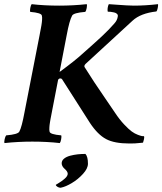

<svg xmlns="http://www.w3.org/2000/svg" viewBox="-30 -666 760 899"><path d="M258.8 98.6Q258.8 85.9 269.8 76.9Q280.8 67.9 298.3 63.2Q315.9 58.6 333.7 56.6Q351.6 54.7 370.1 54.7Q381.8 67.4 381.8 100.6Q381.8 122.6 358.9 147.9Q335.9 173.3 306.6 190.9Q277.3 208.5 254.9 212.9H252Q246.1 212.9 238.8 208.5Q231.4 204.1 231.4 199.2Q231.4 198.7 245.4 190.7Q259.3 182.6 273.2 170.4Q287.1 158.2 287.1 147.5Q287.1 137.2 272.9 124.8Q258.8 112.3 258.8 98.6ZM508.8 -137.7Q529.8 -106 551.3 -83.3Q572.8 -60.5 586.9 -50.3Q601.1 -40 615.7 -34.7Q630.4 -29.3 634.8 -28.8Q639.2 -28.3 644.5 -28.3Q646.5 -23.9 643.8 -12.7Q641.1 -1.5 639.6 2Q631.3 2.4 621.1 3.7Q610.8 4.9 601.8 5.4Q592.8 5.9 576.2 5.9Q505.4 5.9 466.6 -14.9Q427.7 -35.6 391.6 -89.8Q391.1 -90.8 260.7 -294.9Q258.3 -298.8 252 -298.8Q246.6 -298.8 242.2 -293L212.9 -141.6Q211.9 -136.7 209.7 -124.8Q207.5 -112.8 206.5 -108.2Q205.6 -103.5 204.1 -94.2Q202.6 -85 202.1 -80.6Q201.7 -76.2 201.2 -69.6Q200.7 -63 200.9 -58.3Q201.2 -53.7 202.1 -49.8Q204.1 -36.6 256.8 -32.2Q258.8 -27.3 256.3 -13.9Q253.9 -0.5 250 3.9Q190.4 -2.9 121.1 -2.9Q54.7 -2.9 -8.8 3.9Q-11.2 -0.5 -8.3 -13.9Q-5.4 -27.3 -1 -32.2Q53.7 -36.6 60.5 -49.8Q71.8 -69.8 85 -141.6L155.3 -501Q156.2 -505.9 158.4 -517.8Q160.6 -529.8 161.6 -534.4Q162.6 -539.1 164.1 -548.3Q165.5 -557.6 166 -562Q166.5 -566.4 167 -573Q167.5 -579.6 167.2 -584.2Q167 -588.9 166 -592.8Q164.1 -606 111.3 -610.4Q109.4 -615.2 111.8 -628.7Q114.3 -642.1 118.2 -646.5Q177.7 -639.6 247.1 -639.6Q312.5 -639.6 376 -646.5Q378.4 -642.1 376 -628.7Q373.5 -615.2 369.1 -610.4Q314.5 -606 307.6 -592.8Q294.9 -569.8 282.2 -501L249 -329.1Q321.3 -381.8 360.4 -418Q372.1 -428.2 395.3 -449Q418.5 -469.7 427.2 -477.8Q436 -485.8 451.7 -500.5Q467.3 -515.1 479.5 -527.8Q491.7 -540.5 505.9 -556.6Q519 -570.8 521.5 -588.9Q522.9 -596.2 517.8 -601.1Q512.7 -606 503.9 -607.9Q495.1 -609.9 488.3 -610.6Q481.4 -611.3 474.6 -611.3Q472.7 -617.2 474.1 -628.4Q475.6 -639.6 479.5 -646.5Q489.7 -646 515.1 -644Q540.5 -642.1 561.3 -640.9Q582 -639.6 596.7 -639.6Q650.4 -639.6 710 -646.5Q710.9 -640.6 708.5 -628.4Q706.1 -616.2 702.1 -612.3Q628.4 -604 590.8 -569.3Q454.1 -444.3 371.1 -367.2Q362.3 -358.4 366.2 -351.6Q389.6 -314 411.9 -280.5Q434.1 -247.1 463.6 -204.1Q493.2 -161.1 508.8 -137.7Z"/></svg>

Font: Amiri
Style: Bold Slanted
Weight: 700
Italic angle: 9°
Designer: Khaled Hosny
Version: Version 000.107